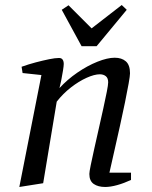

<svg xmlns="http://www.w3.org/2000/svg" viewBox="-20 -736 605 765"><path d="M57 9 145 -437 70 -445 66 -470Q94 -480 122.5 -487.5Q151 -495 175.5 -500Q200 -505 215 -505Q225 -505 229.5 -498.5Q234 -492 234 -481Q234 -474 231 -455Q228 -436 224 -416Q220 -396 217 -385Q248 -419 288 -446.5Q328 -474 368 -490Q408 -506 437 -506Q465 -506 481.5 -491.5Q498 -477 498 -444Q498 -434 492.5 -403Q487 -372 478 -328Q469 -284 458 -234.5Q447 -185 436 -136.5Q425 -88 416 -48H502V-19Q474 -6 447 1.5Q420 9 399 9Q371 9 353.5 -3Q336 -15 336 -43Q336 -51 341.5 -78Q347 -105 355.5 -143Q364 -181 373.5 -223Q383 -265 391.5 -303.5Q400 -342 405.5 -370Q411 -398 411 -408Q411 -425 401.5 -432.5Q392 -440 378 -440Q356 -440 325 -426Q294 -412 262.5 -387.5Q231 -363 206 -331L152 -6ZM305 -552 226 -697 253 -715 345 -623 465 -716 485 -697 365 -552Z"/></svg>

Font: Manuale
Style: Italic
Weight: 400
Italic angle: -11°
Designer: Eduardo Tunni / Pablo Cosgaya
Foundry: Eduardo Tunni / Pablo Cosgaya
Version: Version 1.002